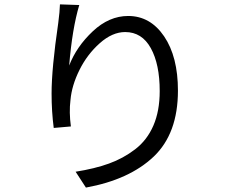

<svg xmlns="http://www.w3.org/2000/svg" viewBox="-20 -809 1040 874"><path d="M252.9 -789.1 340.8 -786.1Q308.6 -677.7 294.9 -510.7Q328.1 -596.7 402.3 -666.5Q476.6 -736.3 563.5 -736.3Q664.1 -736.3 727.1 -643.6Q790 -550.8 790 -396.5Q790 -201.2 679.7 -96.2Q569.3 8.8 371.1 44.9L324.2 -27.3Q411.1 -41 476.1 -64.5Q541 -87.9 595.2 -129.4Q649.4 -170.9 678.2 -237.3Q707 -303.7 707 -394.5Q707 -516.6 666.5 -589.8Q626 -663.1 549.8 -663.1Q491.2 -663.1 434.1 -612.3Q377 -561.5 341.8 -490.7Q306.6 -419.9 300.8 -353.5Q293.9 -297.9 302.7 -233.4L224.6 -226.6Q214.8 -300.8 214.8 -383.8Q214.8 -497.1 245.1 -704.1Q252 -755.9 252.9 -789.1Z"/></svg>

Font: Nasu
Style: Regular
Weight: 400
Designer: Ryoko NISHIZUKA (kana &amp; ideographs); Paul D. Hunt (Latin, Greek &amp; Cyrillic); Wenlong ZHANG (bopomofo); Sandoll C
Version: Version 2014.1215